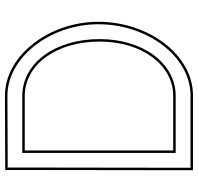

<svg xmlns="http://www.w3.org/2000/svg" viewBox="-32 -748 800 776"><g transform="rotate(-90 368.0 -360.0)"><path d="M108 20H369C369.5 20 369.9 20 370.4 20C534.9 20 668 -160.5 668 -362.2C668 -561.3 531.4 -740 369 -740L109 -739H69V-699L68 -20V20ZM148 -60V-660H369C494.4 -659 588 -533.7 588 -357.3C588 -183.7 491.4 -60 369 -60ZM369 10 78 10 78 -20 79 -699V-729L109 -729L369 -730C523.7 -730 658 -557.8 658 -362.2C658 -163.8 527.1 10 370.4 10C369.9 10 369.6 10 369 10ZM138 -50H369C499.2 -50 598 -180.8 598 -357.3C598 -536.4 502.3 -668.9 369 -670H138Z"/></g></svg>

Font: Nordica Advanced
Style: RegularOL
Weight: 300
Version: Version 1.07